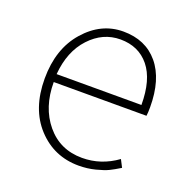

<svg xmlns="http://www.w3.org/2000/svg" viewBox="-104 -639 736 751"><g transform="rotate(20 263.5 -263.5)"><path d="M300 13Q197 13 128 -61.5Q59 -136 59 -262Q59 -386 126.5 -463Q194 -540 286 -540Q379 -540 432 -476.5Q485 -413 485 -297Q485 -274 483 -261H97Q97 -156 153.5 -88Q210 -20 302 -20Q381 -20 447 -68L463 -37Q437 -21 419.5 -12.5Q402 -4 369 4.5Q336 13 300 13ZM97 -294H450Q450 -399 406 -453Q362 -507 286 -507Q213 -507 159 -449Q105 -391 97 -294Z"/></g></svg>

Font: Noto Sans Korean Thin
Style: Regular
Weight: 250
Designer: Ryoko NISHIZUKA  (kana & ideographs); Paul D. Hunt (Latin, Greek & Cyrillic); Wenlong ZHANG  (bopomofo); Sandoll Communi
Foundry: Adobe Systems Incorporated
Version: Version 1.0001;PS 1;hotconv 1.0.78;makeotf.lib2.5.61930